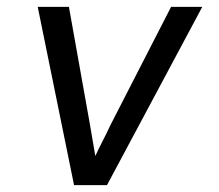

<svg xmlns="http://www.w3.org/2000/svg" viewBox="-20 -540 640 560"><path d="M196 0 90 -520H181L243 -173Q247 -151 250.5 -129Q254 -107 258 -85Q268 -107 279.5 -129Q291 -151 301 -173L479 -520H570L292 0Z"/></svg>

Font: Iosevka Extended Oblique
Style: Regular
Weight: 400
Width: 7
Italic angle: -9°
Monospace: yes
Designer: Belleve Invis
Foundry: Belleve Invis
Version: Version 32.0.1; ttfautohint (v1.8.4)